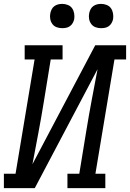

<svg xmlns="http://www.w3.org/2000/svg" viewBox="-30 -968 669 988"><path d="M-10 0V-74H50L148 -662H97V-735H292V-662H231L195 -441Q182 -361 167 -281.5Q152 -202 137 -123L460 -735H619V-662H559L461 -74H512V0H317V-74H378L414 -294Q427 -374 442 -453.5Q457 -533 472 -612L149 0ZM490 -823Q475 -823 461.5 -828Q448 -833 439.5 -844.5Q431 -856 428.5 -870.5Q426 -885 429 -900Q431 -910 436 -920Q441 -930 450 -936.5Q459 -943 469.5 -945.5Q480 -948 490 -948Q505 -948 519 -942.5Q533 -937 541 -925.5Q549 -914 551.5 -899.5Q554 -885 552 -870Q550 -860 544.5 -850Q539 -840 530 -833.5Q521 -827 510.5 -825Q500 -823 490 -823ZM290 -823Q275 -823 261.5 -828Q248 -833 239.5 -844.5Q231 -856 228.5 -870.5Q226 -885 229 -900Q231 -910 236 -920Q241 -930 250 -936.5Q259 -943 269.5 -945.5Q280 -948 290 -948Q305 -948 319 -942.5Q333 -937 341 -925.5Q349 -914 351.5 -899.5Q354 -885 352 -870Q350 -860 344.5 -850Q339 -840 330 -833.5Q321 -827 310.5 -825Q300 -823 290 -823Z"/></svg>

Font: Iosevka Curly Slab Extended
Style: Italic
Weight: 400
Width: 7
Italic angle: -9°
Monospace: yes
Designer: Belleve Invis
Foundry: Belleve Invis
Version: Version 11.1.0; ttfautohint (v1.8.3)